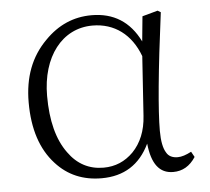

<svg xmlns="http://www.w3.org/2000/svg" viewBox="-44 -568 688 629"><g transform="rotate(-5 300.0 -253.5)"><path d="M266 14C339 14 392 -19 424 -86C431 -19 456 14 501 14C532 14 556 0 575 -29L565 -47C548 -38 533 -33 520 -33C503 -33 490 -39 483 -52C474 -66 469 -90 469 -124C469 -191 481 -320 506 -511L496 -517L445 -503L437 -421C404 -488 351 -521 279 -521C220 -521 169 -499 125 -454C74 -403 49 -337 49 -254C49 -167 71 -99 116 -50C155 -7 205 14 266 14ZM275 -20C228 -20 189 -40 160 -81C127 -126 111 -189 111 -270C111 -399 179 -487 279 -487C351 -487 406 -446 433 -373L420 -178C417 -129 401 -90 373 -61C346 -34 314 -20 275 -20Z"/></g></svg>

Font: AllPunType ExtraLight
Style: Regular
Weight: 280
Version: 1.0